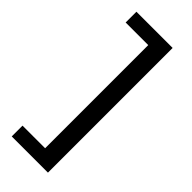

<svg xmlns="http://www.w3.org/2000/svg" viewBox="-269 -748 907 907"><g transform="rotate(45 184.5 -294.5)"><path d="M280 122H38V50H189V-639H38V-711H280Z"/></g></svg>

Font: Ysabeau SC Semibold
Style: Regular
Weight: 600
Designer: Christian Thalmann (Catharsis Fonts)
Version: Version 0.003